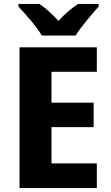

<svg xmlns="http://www.w3.org/2000/svg" viewBox="-20 -954 561 974"><path d="M471.2 -125H241.2V-309.1H455.1V-433.1H241.2V-589.8H471.2V-713.9H79.1V0H471.2ZM376.5 -934.1C343.3 -912.6 308.6 -883.8 276.9 -848.1C243.2 -883.8 212.9 -912.6 179.7 -934.1H73.7V-920.9C90.8 -902.3 111.8 -878.9 135.7 -850.6C159.7 -822.3 178.7 -796.9 191.9 -773.9H363.8C377.9 -796.9 397 -822.3 420.9 -851.1C444.8 -879.9 464.4 -902.8 480.5 -920.9V-934.1Z"/></svg>

Font: Avrile Sans
Style: Bold
Weight: 700
Designer: Monotype Design Team, Google (font), Stefan Peev (BGR Cyrillic), Cristiano Sobral (main changes)
Foundry: The Avrile Sans Project Authors
Version: Version 3.110